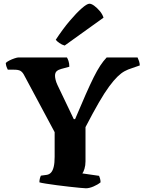

<svg xmlns="http://www.w3.org/2000/svg" viewBox="-20 -1013 772 1033"><path d="M442 0Q434 0 409.5 -2.5Q385 -5 352 -8.5Q319 -12 286 -16.5Q253 -21 227 -25Q201 -29 192 -32Q192 -43 194.5 -52.5Q197 -62 200 -68L230 -72Q245 -74 254.5 -84.5Q264 -95 269 -115.5Q274 -136 274 -169V-302L108 -612Q100 -626 89.5 -632Q79 -638 56 -638H22Q19 -643 15.5 -652.5Q12 -662 11 -674Q16 -680 29.5 -687Q43 -694 58 -699Q73 -704 80 -704H340Q344 -698 348.5 -685Q353 -672 353 -654L309 -642Q294 -638 285 -630Q276 -622 276 -605Q276 -597 279 -584Q282 -571 289 -556L377 -372H384Q417 -450 441 -504.5Q465 -559 484 -597Q503 -635 519.5 -660Q536 -685 554 -704H720Q724 -696 728 -684Q732 -672 732 -661L689 -646Q669 -640 650.5 -630Q632 -620 612 -600.5Q592 -581 567.5 -548Q543 -515 512 -461.5Q481 -408 440 -329V-145Q440 -123 434.5 -105Q429 -87 423 -80L513 -67Q515 -63 518 -53Q521 -43 521 -32Q505 -19 482.5 -9.5Q460 0 442 0ZM328 -768Q313 -772 299.5 -781.5Q286 -791 280 -799Q318 -857 354.5 -900Q391 -943 419.5 -968Q448 -993 461 -993Q472 -993 487 -982Q502 -971 516.5 -954Q531 -937 537 -918Z"/></svg>

Font: Texturina 12pt ExtraBold
Style: Regular
Weight: 800
Designer: Guillermo Torres Carreño
Foundry: Omnibus-Type
Version: Version 1.002